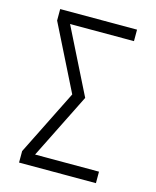

<svg xmlns="http://www.w3.org/2000/svg" viewBox="-111 -812 722 888"><g transform="rotate(15 250.0 -367.5)"><path d="M66 0V-55L222 -368L66 -680V-735H434V-680H128L284 -368L128 -55H434V0Z"/></g></svg>

Font: Iosevka SS04 Light
Style: Regular
Weight: 300
Monospace: yes
Designer: Belleve Invis
Foundry: Belleve Invis
Version: Version 19.0.0; ttfautohint (v1.8.4)